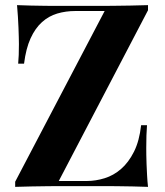

<svg xmlns="http://www.w3.org/2000/svg" viewBox="-20 -728 642 748"><path d="M209 -22.9H318.8Q353 -22.9 387.7 -33.7Q422.4 -44.4 451.7 -69.8Q481 -95.2 502 -137Q522.9 -178.7 529.8 -240.2H552.7Q551.3 -223.1 550.5 -200.7Q549.8 -178.2 549.8 -151.9Q549.8 -140.6 550 -124Q550.3 -107.4 551 -87.4Q551.8 -67.4 553 -44.9Q554.2 -22.5 556.6 0Q528.8 -1 496.6 -1.7Q464.4 -2.4 431.4 -2.7Q398.4 -2.9 366.7 -2.9Q335 -2.9 307.6 -2.9Q275.4 -2.9 241 -2.9Q206.5 -2.9 172.1 -2.7Q137.7 -2.4 104 -1.7Q70.3 -1 39.1 0V-20L387.7 -685.1H273.4Q236.3 -685.1 203.1 -675.3Q169.9 -665.5 143.6 -641.8Q117.2 -618.2 99.1 -578.6Q81.1 -539.1 73.7 -480H50.8Q52.2 -494.1 53 -513.9Q53.7 -533.7 53.7 -556.2Q53.7 -567.4 53.2 -584Q52.7 -600.6 52 -620.6Q51.3 -640.6 49.8 -662.8Q48.3 -685.1 46.4 -708Q71.3 -707 100.3 -706.3Q129.4 -705.6 159.2 -705.3Q189 -705.1 217.8 -705.1Q246.6 -705.1 271.5 -705.1Q305.2 -705.1 341.8 -705.1Q378.4 -705.1 415.3 -705.3Q452.1 -705.6 488 -706.3Q523.9 -707 556.6 -708V-688Z"/></svg>

Font: SVN-Playfair Display
Style: Bold
Weight: 700
Designer: Claus Eggers Sørensen
Foundry: Claus Eggers Sørensen
Version: Version 1.004;PS 001.004;hotconv 1.0.70;makeotf.lib2.5.58329